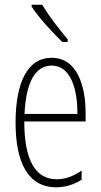

<svg xmlns="http://www.w3.org/2000/svg" viewBox="-20 -784 428 814"><path d="M159 -764H114V-756C146 -707 206 -643 244 -606H267V-617C231 -661 191 -710 159 -764ZM199 -539C96 -539 46 -433 46 -264C46 -97 98 10 218 10C260 10 296 -3 326 -22V-61C290 -36 256 -24 220 -24C128 -24 83 -109 83 -269H343V-303C343 -425 305 -539 199 -539ZM199 -506C277 -506 309 -412 308 -301H84C90 -439 132 -506 199 -506Z"/></svg>

Font: Noto Sans Gurmukhi UI ExtraCondensed ExtraLight
Style: Regular
Weight: 200
Width: 2
Designer: Jelle Bosma - Monotype Design Team
Foundry: Monotype Imaging Inc.
Version: Version 2.004